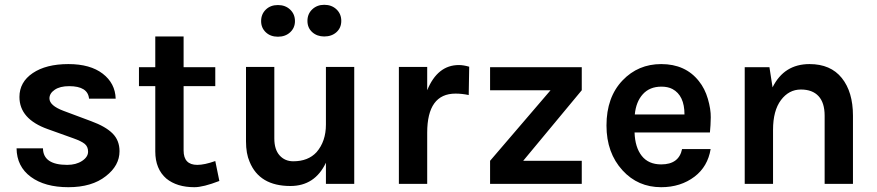

<svg xmlns="http://www.w3.org/2000/svg" viewBox="-20 -766 3653 800"><path d="M49 -148H159Q160 -79 260 -79Q297 -79 322 -95.5Q347 -112 347 -134Q347 -155 333 -166.5Q319 -178 285 -190L179 -228Q61 -270 61 -362Q61 -424 116.5 -461.5Q172 -499 265 -499Q356 -499 408 -459Q460 -419 462 -355H351Q346 -407 268 -407Q230 -407 208 -392Q186 -377 186 -356Q186 -326 245 -304L360 -261Q420 -239 449 -210Q478 -181 478 -136Q478 -76 421 -32Q363 14 265 14Q167 14 108.5 -29Q50 -72 49 -148Z M877 -95 894 -12Q827 14 790 14Q717 14 673 -22Q627 -62 627 -135V-407H559V-486H627V-614H745V-486H877V-407H745V-139Q745 -79 802 -79Q832 -79 877 -95Z M1456 0H1338V-88Q1292 9 1190 9Q1061 9 1020 -92Q1005 -126 1005 -177V-487H1123V-189Q1123 -143 1145 -118.5Q1167 -94 1202 -94Q1264 -94 1299 -132Q1338 -177 1338 -247V-487H1456ZM1209 -678Q1209 -650 1189 -631.5Q1169 -613 1138 -613Q1107 -613 1087.5 -631.5Q1068 -650 1068 -678Q1068 -707 1087.5 -726Q1107 -745 1138 -745Q1169 -745 1189 -726Q1209 -707 1209 -678ZM1331 -746Q1362 -746 1382 -727Q1402 -708 1402 -679Q1402 -650 1382 -632Q1362 -614 1331 -614Q1301 -614 1281 -632Q1261 -650 1261 -679Q1261 -708 1281 -727Q1301 -746 1331 -746Z M1642 -487H1760V-390Q1803 -495 1892 -495Q1911 -495 1935 -488L1933 -370Q1905 -376 1878 -376Q1760 -376 1760 -213V0H1642Z M2404 0H2022V-96L2274 -390H2022V-486H2404V-390L2160 -96H2404Z M2938 -214H2624Q2626 -152 2654 -116.5Q2682 -81 2735 -81Q2809 -81 2822 -145H2941Q2929 -72 2874 -30Q2816 14 2735 14Q2638 14 2574 -56Q2507 -129 2507 -243Q2507 -361 2574 -431Q2639 -499 2735 -499Q2836 -499 2892 -428Q2917 -397 2929.5 -354Q2942 -311 2941.5 -277Q2941 -243 2938 -214ZM2736 -405Q2687 -405 2658.5 -373.5Q2630 -342 2625 -289H2832Q2832 -368 2782 -395Q2763 -405 2736 -405Z M3083 -486H3186L3199 -402Q3247 -499 3353 -499Q3441 -499 3487.5 -441Q3534 -383 3534 -284V0H3416V-284Q3416 -338 3390.5 -365.5Q3365 -393 3317 -393Q3267 -393 3234 -349Q3201 -305 3201 -225V0H3083Z"/></svg>

Font: Karla Neue
Style: Bold
Weight: 700
Designer: Jonathan Pinhorn
Foundry: PYRS Fontlab Ltd. / Made with FontLab
Version: Version 1.000;PS 001.001;hotconv 1.0.56